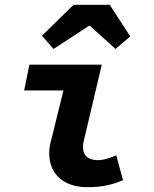

<svg xmlns="http://www.w3.org/2000/svg" viewBox="-20 -764 640 796"><path d="M342 12Q270 12 227 -25.5Q184 -63 184 -130Q184 -144 186.5 -158.5Q189 -173 194 -190L243 -389H80L102 -496H402L328 -183Q326 -176 325 -170Q324 -164 324 -157Q324 -126 341 -113Q358 -100 384 -100Q402 -100 420.5 -105Q439 -110 462 -120L490 -17Q458 -3 423 4.5Q388 12 342 12ZM202 -561 154 -616 285 -744H435L520 -613L459 -561L353 -657H349Z"/></svg>

Font: Source Code Pro
Style: Bold Italic
Weight: 700
Italic angle: -11°
Monospace: yes
Designer: Paul D. Hunt, Teo Tuominen
Foundry: Adobe Systems Incorporated
Version: Version 1.050;PS 1.000;hotconv 16.6.51;makeotf.lib2.5.65220